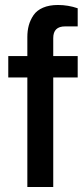

<svg xmlns="http://www.w3.org/2000/svg" viewBox="-20 -751 333 771"><path d="M89.8 0V-439.9H13.2V-525.9H89.8V-602.1Q89.8 -627.9 95.7 -649.4Q101.6 -670.9 114.7 -690.2Q127.9 -709.5 152.8 -720.2Q177.7 -731 212.9 -731Q253.4 -731 292 -717.8V-645H241.2Q193.8 -645 193.8 -598.1V-525.9H292V-439.9H193.8V0Z"/></svg>

Font: Archivo Medium
Style: Regular
Weight: 500
Designer: Hector Gatti
Foundry: Omnibus-Type
Version: Version 2.001